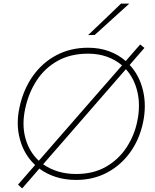

<svg xmlns="http://www.w3.org/2000/svg" viewBox="-20 -990 859 1066"><path d="M103 56 80 35Q105 6.5 128.5 -20.5Q152 -47.5 175 -74Q115 -129.5 91.5 -213.5Q78.5 -258.5 78.5 -307Q78.5 -349 88 -393Q110 -495 163.5 -569.5Q217 -644 295 -684.5Q373 -725 469 -725Q533 -725 585.8 -705.5Q638.5 -686 678 -651L718 -697Q737.5 -719.5 758 -743L782 -724Q760.5 -699.5 740.2 -676.2Q720 -653 700 -629.5Q754 -571.5 774 -487.5Q784 -445.5 784 -400.5Q784 -356 774 -309Q754 -215 702 -143.2Q650 -71.5 573.5 -31.2Q497 9 403 9Q341.5 9 290 -7.5Q238.5 -24 198.5 -54Q175 -26.5 151.2 0.8Q127.5 28 103 56ZM120 -387Q110.5 -343.5 110.5 -303.5Q110.5 -260.5 121.5 -221.5Q142.5 -146.5 195.5 -97.5Q222 -128 249.5 -159.5Q277 -191 306.5 -225L528.5 -479.5Q563.5 -519.5 595.5 -556Q627 -592.5 657.5 -627Q621.5 -658 574 -675Q526.5 -692 469 -692Q371.5 -692 300 -652Q228.5 -612 183.5 -543Q138.5 -474 120 -387ZM403 -24Q498.5 -24 568.5 -64.2Q638.5 -104.5 682.2 -171Q726 -237.5 742 -316Q751.5 -361.5 751.5 -403Q751.5 -443 743 -479.5Q725.5 -554.5 679 -606Q649.5 -572 619 -537Q588.5 -502 555.5 -464L329 -203.5Q300 -170.5 273 -139.5Q246 -108 219.5 -78Q256 -52 302.2 -38Q348.5 -24 403 -24ZM469 -795Q516.5 -840 561.5 -883Q606 -926 652 -970H698Q649.5 -926 602 -883Q554.5 -839.5 506 -796Z"/></svg>

Font: Heraclito Thin
Style: Italic
Weight: 100
Italic angle: -12°
Designer: Kostas Bartsokas (font) & Cristiano Sobral (main changes)
Foundry: Kostas Bartsokas (font) & Cristiano Sobral (main changes)
Version: Version 1.00;July 8, 2020;FontCreator 13.0.0.2655 64-bit